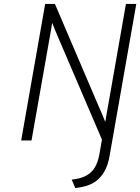

<svg xmlns="http://www.w3.org/2000/svg" viewBox="-20 -720 718 984"><path d="M366 244 347.5 200.5Q392.5 196 421.2 180.5Q450 165 466 138.2Q482 111.5 489 72.5L502.5 -4.5L287 -507.5Q281 -521 274 -537.8Q267 -554.5 260 -571.5Q253 -588.5 247.5 -603Q245 -589 242.2 -571.8Q239.5 -554.5 236.5 -537.5Q233.5 -520.5 231 -507L141.5 0H88.5L211.5 -700H261.5L483 -181.5Q492 -162 501.8 -138.8Q511.5 -115.5 519.5 -95Q523 -116.5 527 -139.5Q531 -162.5 534.5 -181.5L625.5 -700H678.5L542 77Q533.5 127 515 158.8Q496.5 190.5 470.5 209.5Q447.5 225.5 421 233Q394.5 240.5 366 244Z"/></svg>

Font: Overpass ExtraLight
Style: Italic
Weight: 250
Italic angle: -10°
Designer: Delve Withrington, Dave Bailey, Thomas Jockin
Foundry: Delve Fonts LLC
Version: Version 4.000